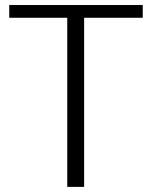

<svg xmlns="http://www.w3.org/2000/svg" viewBox="-20 -730 594 750"><path d="M242.7 0V-660.6H16.1V-710.4H537.6V-660.6H308.6V0Z"/></svg>

Font: Comme ExtraLight
Style: Regular
Weight: 250
Version: Version 1.000;gftools[0.9.27]